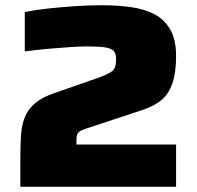

<svg xmlns="http://www.w3.org/2000/svg" viewBox="-20 -716 756 736"><path d="M58 0V-105Q58 -157 60.5 -197Q63 -237 75.5 -267.5Q88 -298 114.5 -320.5Q141 -343 188 -359L363 -420Q391 -431 404 -439Q417 -447 421 -458.5Q425 -470 425 -490Q425 -511 415.5 -521Q406 -531 382 -534.5Q358 -538 314 -538Q288 -538 249 -535.5Q210 -533 165.5 -529Q121 -525 75 -519V-670Q115 -678 165.5 -683.5Q216 -689 269.5 -692.5Q323 -696 369 -696Q428 -696 480 -689Q532 -682 571 -662Q610 -642 632.5 -603Q655 -564 655 -502Q655 -438 641 -397Q627 -356 599.5 -333Q572 -310 528 -295L307 -222Q294 -218 286.5 -213Q279 -208 276 -200.5Q273 -193 273 -179V-162H655V0Z"/></svg>

Font: Saira Expanded ExtraBold
Style: Regular
Weight: 800
Width: 7
Designer: Hector Gatti with collaboration of the Omnibus-Type team
Foundry: Omnibus-Type
Version: Version 1.101